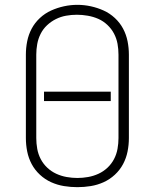

<svg xmlns="http://www.w3.org/2000/svg" viewBox="-20 -766 640 794"><path d="M300 8Q272 8 244.5 3.5Q217 -1 191.5 -12.5Q166 -24 145 -43.5Q124 -63 111 -87.5Q98 -112 92.5 -139.5Q87 -167 87 -195V-540Q87 -568 92.5 -595.5Q98 -623 111 -647.5Q124 -672 145 -691.5Q166 -711 191.5 -722.5Q217 -734 244.5 -740Q272 -746 300 -746Q328 -746 355.5 -740Q383 -734 408.5 -722.5Q434 -711 455 -691.5Q476 -672 489 -647.5Q502 -623 507.5 -595.5Q513 -568 513 -540V-195Q513 -167 507.5 -139.5Q502 -112 489 -87.5Q476 -63 455 -43.5Q434 -24 408.5 -12.5Q383 -1 355.5 3.5Q328 8 300 8ZM300 -30Q322 -30 344.5 -34Q367 -38 387.5 -47.5Q408 -57 424.5 -72.5Q441 -88 451.5 -108Q462 -128 466 -150.5Q470 -173 470 -195V-540Q470 -563 466 -585Q462 -607 451.5 -627Q441 -647 424 -663Q407 -679 386.5 -688Q366 -697 343 -701Q320 -705 298 -705Q275 -705 253 -701Q231 -697 211 -687Q191 -677 174.5 -661.5Q158 -646 148 -626Q138 -606 134 -584Q130 -562 130 -540V-195Q130 -173 134 -150.5Q138 -128 148.5 -108Q159 -88 175.5 -72.5Q192 -57 212.5 -47.5Q233 -38 255.5 -34Q278 -30 300 -30ZM438 -348H162V-387H438Z"/></svg>

Font: Iosevka Curly XLtEx
Style: Regular
Weight: 200
Width: 7
Monospace: yes
Designer: Belleve Invis
Foundry: Belleve Invis
Version: Version 11.1.0; ttfautohint (v1.8.3)